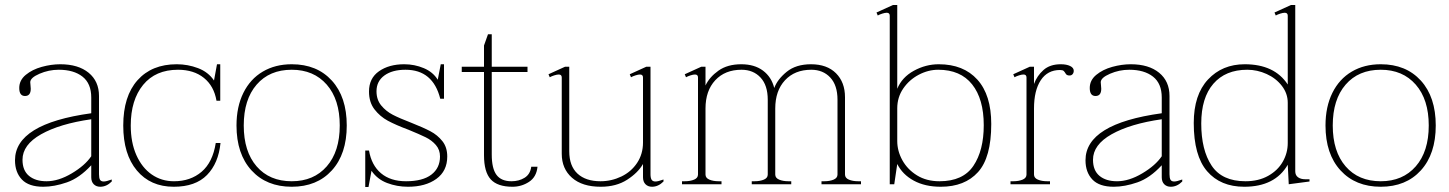

<svg xmlns="http://www.w3.org/2000/svg" viewBox="-20 -737 5795 768"><path d="M40 -96Q40 -242 345 -284V-347Q345 -403 310 -430.5Q275 -458 215 -458Q175 -458 138 -442Q101 -426 101 -408Q101 -403 102 -395.5Q103 -388 103 -382Q103 -353 80 -353Q57 -353 57 -385Q57 -416 83 -437.5Q109 -459 147 -469.5Q185 -480 221 -480Q293 -480 334.5 -446Q376 -412 376 -353V-40Q376 -25 380 -18Q384 -11 395 -11Q405 -11 427 -19V-11Q406 10 381 10Q365 10 355 0Q345 -10 345 -28V-76Q298 -25 247.5 -7.5Q197 10 153 10Q95 10 67.5 -19Q40 -48 40 -96ZM345 -112V-260Q219 -242 144.5 -200Q70 -158 70 -98Q70 -55 96 -33.5Q122 -12 166 -12Q214 -12 267 -43.5Q320 -75 345 -112Z M473 -235Q473 -352 530 -416Q587 -480 687 -480Q731 -480 772 -464.5Q813 -449 836 -415L848 -480H861V-334H846Q836 -393 795.5 -425.5Q755 -458 692 -458Q602 -458 552.5 -397.5Q503 -337 503 -235Q503 -167 525.5 -116.5Q548 -66 587 -39Q626 -12 676 -12Q742 -12 786.5 -50Q831 -88 843 -165H862Q854 -84 808 -37Q762 10 675 10Q582 10 527.5 -55Q473 -120 473 -235Z M926 -235Q926 -310 953.5 -365.5Q981 -421 1031 -450.5Q1081 -480 1147 -480Q1248 -480 1307.5 -414.5Q1367 -349 1367 -235Q1367 -121 1307.5 -55.5Q1248 10 1147 10Q1046 10 986 -55.5Q926 -121 926 -235ZM1339 -235Q1339 -339 1287 -398.5Q1235 -458 1147 -458Q1058 -458 1006.5 -398.5Q955 -339 955 -235Q955 -131 1006.5 -71.5Q1058 -12 1147 -12Q1235 -12 1287 -71.5Q1339 -131 1339 -235Z M1441 -135H1456Q1466 -76 1504 -44Q1542 -12 1604 -12Q1671 -12 1705.5 -38.5Q1740 -65 1740 -111Q1740 -138 1723.5 -157Q1707 -176 1682.5 -188Q1658 -200 1614 -218Q1563 -237 1531.5 -254Q1500 -271 1478 -299.5Q1456 -328 1456 -371Q1456 -424 1496 -452Q1536 -480 1597 -480Q1638 -480 1675 -464.5Q1712 -449 1731 -418L1743 -480H1756V-342H1741Q1712 -458 1602 -458Q1549 -458 1517.5 -435Q1486 -412 1486 -372Q1486 -338 1505 -315Q1524 -292 1551 -278Q1578 -264 1625 -246Q1673 -227 1701.5 -212Q1730 -197 1749.5 -172.5Q1769 -148 1769 -111Q1769 -53 1725.5 -21.5Q1682 10 1612 10Q1568 10 1528.5 -5Q1489 -20 1466 -54L1454 11H1441Z M2130 -70Q2126 -29 2096 -9.5Q2066 10 2030 10Q1970 10 1943 -19.5Q1916 -49 1916 -116V-449H1827V-470H1916V-555L1932 -600H1947V-470H2090V-449H1947V-119Q1947 -63 1966 -37.5Q1985 -12 2026 -12Q2056 -12 2078.5 -26Q2101 -40 2105 -70Z M2634 -19V-11Q2613 10 2588 10Q2572 10 2562 0Q2552 -10 2552 -28V-81Q2532 -46 2488.5 -18Q2445 10 2383 10Q2309 10 2268 -26Q2227 -62 2227 -122V-427Q2227 -439 2215 -439Q2208 -439 2197 -435.5Q2186 -432 2179 -428L2174 -440L2240 -470H2257V-132Q2257 -73 2290 -42.5Q2323 -12 2382 -12Q2426 -12 2465.5 -31Q2505 -50 2528.5 -85.5Q2552 -121 2552 -167V-427Q2552 -439 2540 -439Q2533 -439 2522 -435.5Q2511 -432 2504 -428L2499 -440L2565 -470H2582V-40Q2582 -25 2586.5 -18Q2591 -11 2602 -11Q2612 -11 2634 -19Z M3424 -12V0H3266V-12H3277Q3299 -12 3314.5 -18.5Q3330 -25 3330 -39V-338Q3330 -396 3301 -427Q3272 -458 3225 -458Q3159 -458 3120 -416Q3081 -374 3081 -303V-39Q3081 -25 3096.5 -18.5Q3112 -12 3134 -12H3145V0H2987V-12H2998Q3020 -12 3035.5 -18.5Q3051 -25 3051 -39V-338Q3051 -396 3022 -427Q2993 -458 2946 -458Q2880 -458 2841 -416Q2802 -374 2802 -303V-39Q2802 -25 2817.5 -18.5Q2833 -12 2855 -12H2866V0H2708V-12H2719Q2741 -12 2756.5 -18.5Q2772 -25 2772 -39V-427Q2772 -439 2760 -439Q2753 -439 2742 -435.5Q2731 -432 2724 -428L2719 -440L2785 -470H2802V-395Q2818 -429 2854 -454.5Q2890 -480 2945 -480Q2998 -480 3032 -454.5Q3066 -429 3077 -385Q3090 -420 3127 -450Q3164 -480 3224 -480Q3288 -480 3324 -444Q3360 -408 3360 -348V-39Q3360 -25 3375.5 -18.5Q3391 -12 3413 -12Z M3569 -81 3557 0H3539V-674Q3539 -686 3527 -686Q3520 -686 3509 -682.5Q3498 -679 3491 -675L3486 -687L3552 -717H3569V-382Q3588 -428 3635.5 -454Q3683 -480 3735 -480Q3834 -480 3889.5 -418.5Q3945 -357 3945 -241Q3945 -107 3892 -48.5Q3839 10 3743 10Q3680 10 3635 -14.5Q3590 -39 3569 -81ZM3915 -236Q3915 -341 3868.5 -399.5Q3822 -458 3733 -458Q3693 -458 3655 -438Q3617 -418 3593 -383Q3569 -348 3569 -304V-173Q3569 -133 3589.5 -96Q3610 -59 3648 -35.5Q3686 -12 3738 -12Q3832 -12 3873.5 -73.5Q3915 -135 3915 -236Z M4275 -454Q4275 -446 4270.5 -440.5Q4266 -435 4258 -435Q4247 -435 4243 -442Q4239 -449 4235 -453Q4231 -457 4220 -457Q4170 -457 4143 -416Q4116 -375 4116 -303V-39Q4116 -25 4131.5 -18.5Q4147 -12 4169 -12H4180V0H4022V-12H4033Q4055 -12 4070.5 -18.5Q4086 -25 4086 -39V-427Q4086 -439 4074 -439Q4067 -439 4056 -435.5Q4045 -432 4038 -428L4033 -440L4099 -470H4116V-401Q4128 -434 4154 -457Q4180 -480 4223 -480Q4246 -480 4260.5 -473Q4275 -466 4275 -454Z M4322 -96Q4322 -242 4627 -284V-347Q4627 -403 4592 -430.5Q4557 -458 4497 -458Q4457 -458 4420 -442Q4383 -426 4383 -408Q4383 -403 4384 -395.5Q4385 -388 4385 -382Q4385 -353 4362 -353Q4339 -353 4339 -385Q4339 -416 4365 -437.5Q4391 -459 4429 -469.5Q4467 -480 4503 -480Q4575 -480 4616.5 -446Q4658 -412 4658 -353V-40Q4658 -25 4662 -18Q4666 -11 4677 -11Q4687 -11 4709 -19V-11Q4688 10 4663 10Q4647 10 4637 0Q4627 -10 4627 -28V-76Q4580 -25 4529.5 -7.5Q4479 10 4435 10Q4377 10 4349.5 -19Q4322 -48 4322 -96ZM4627 -112V-260Q4501 -242 4426.5 -200Q4352 -158 4352 -98Q4352 -55 4378 -33.5Q4404 -12 4448 -12Q4496 -12 4549 -43.5Q4602 -75 4627 -112Z M4755 -245Q4755 -358 4812 -419Q4869 -480 4959 -480Q5078 -480 5131 -399V-674Q5131 -686 5119 -686Q5112 -686 5101 -682.5Q5090 -679 5083 -675L5078 -687L5144 -717H5161V-52Q5161 -36 5172 -28Q5183 -20 5201 -20H5218V-11L5135 0L5131 -78Q5080 10 4957 10Q4862 10 4808.5 -52Q4755 -114 4755 -245ZM5131 -165V-326Q5131 -363 5107.5 -393.5Q5084 -424 5046.5 -441Q5009 -458 4969 -458Q4882 -458 4833.5 -402Q4785 -346 4785 -243Q4785 -137 4826.5 -74.5Q4868 -12 4962 -12Q5014 -12 5052.5 -33.5Q5091 -55 5111 -90Q5131 -125 5131 -165Z M5282 -235Q5282 -310 5309.5 -365.5Q5337 -421 5387 -450.5Q5437 -480 5503 -480Q5604 -480 5663.5 -414.5Q5723 -349 5723 -235Q5723 -121 5663.5 -55.5Q5604 10 5503 10Q5402 10 5342 -55.5Q5282 -121 5282 -235ZM5695 -235Q5695 -339 5643 -398.5Q5591 -458 5503 -458Q5414 -458 5362.5 -398.5Q5311 -339 5311 -235Q5311 -131 5362.5 -71.5Q5414 -12 5503 -12Q5591 -12 5643 -71.5Q5695 -131 5695 -235Z"/></svg>

Font: Taviraj Thin
Style: Regular
Weight: 250
Designer: Katatrad Team
Foundry: CadsonDemak
Version: Version 1.001